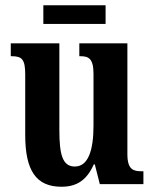

<svg xmlns="http://www.w3.org/2000/svg" viewBox="-20 -701 588 731"><path d="M145 -610H382V-681H145ZM214 10C271 10 310 -14 337 -75H341L360 0H526V-49H519C488 -49 465 -55 465 -114V-536H282V-487H285C316 -487 336 -480 336 -420V-223C336 -129 316 -67 265 -67C218 -67 206 -112 206 -207V-536H21V-487H24C64 -487 76 -475 76 -417V-187C76 -51 118 10 214 10Z"/></svg>

Font: Noto Serif Bengali ExtraCondensed
Style: Regular
Weight: 400
Width: 2
Designer: Juan Bruce, Universal Thirst, Indian Type Foundry and the Monotype Design Team.
Foundry: Monotype Imaging Inc.
Version: Version 2.003